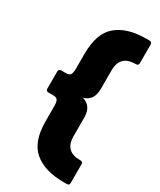

<svg xmlns="http://www.w3.org/2000/svg" viewBox="-233 -866 909 1091"><g transform="rotate(30 221.5 -320.5)"><path d="M386 150Q261 150 192.5 92.5Q124 35 124 -98V-195Q124 -227 116 -237.5Q108 -248 88 -248H56Q40 -248 40 -264V-377Q40 -384 44.5 -388.5Q49 -393 56 -393H88Q108 -393 116 -403.5Q124 -414 124 -446V-542Q124 -676 192.5 -733.5Q261 -791 386 -791H407Q414 -791 418.5 -786.5Q423 -782 423 -775V-651Q423 -644 418.5 -640Q414 -636 407 -636H404Q304 -636 304 -536V-416Q304 -377 289 -353.5Q274 -330 241 -320Q304 -303 304 -225V-104Q304 -5 404 -5H407Q423 -5 423 11V134Q423 150 407 150Z"/></g></svg>

Font: LINE Seed Sans TH App ExtraBold
Style: Regular
Weight: 800
Designer: Dalton Maag Ltd | Thai characters by Cadson Demak Co.,Ltd.
Foundry: Dalton Maag Ltd
Version: Version 1.003